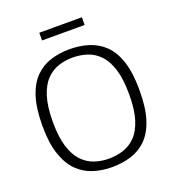

<svg xmlns="http://www.w3.org/2000/svg" viewBox="-153 -975 995 1102"><g transform="rotate(-20 344.0 -424.0)"><path d="M343 10Q283 10 229.5 -7Q176 -24 135 -64.5Q94 -105 70.5 -174.5Q47 -244 47 -349Q47 -457 70 -527Q93 -597 134 -637Q175 -677 228.5 -693.5Q282 -710 343 -710Q404 -710 458 -693.5Q512 -677 553.5 -637.5Q595 -598 618 -528Q641 -458 641 -352Q641 -243 618 -173Q595 -103 554 -63Q513 -23 459 -6.5Q405 10 343 10ZM343 -42Q389 -42 431 -55.5Q473 -69 506 -102.5Q539 -136 558 -196Q577 -256 577 -349Q577 -444 558 -504Q539 -564 506 -598Q473 -632 431 -645.5Q389 -659 343 -659Q298 -659 256.5 -645.5Q215 -632 182 -598Q149 -564 130 -503.5Q111 -443 111 -349Q111 -257 130 -197Q149 -137 182 -103Q215 -69 256.5 -55.5Q298 -42 343 -42ZM213 -811V-858H473V-811Z"/></g></svg>

Font: Georama Light
Style: Regular
Weight: 300
Designer: Jean-Baptiste Levee
Foundry: Production Type
Version: Version 1.000